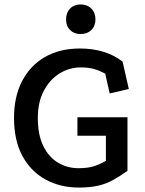

<svg xmlns="http://www.w3.org/2000/svg" viewBox="-20 -825 653 863"><path d="M553 -57Q519 -33 488.5 -16Q458 1 421.5 9.5Q385 18 334 18Q250 18 184 -18.5Q118 -55 80.5 -124.5Q43 -194 43 -295Q43 -390 79 -460Q115 -530 181.5 -568.5Q248 -607 340 -607Q397 -607 445.5 -592Q494 -577 531 -548L559 -425L473 -405L453 -494Q429 -507 404 -514.5Q379 -522 342 -522Q292 -522 248 -495Q204 -468 177 -417Q150 -366 150 -295Q150 -219 174.5 -169Q199 -119 240.5 -94Q282 -69 333 -69Q374 -69 401 -77.5Q428 -86 456 -102V-215H328V-298H553ZM342 -805Q372 -805 390.5 -786.5Q409 -768 409 -738Q409 -708 390.5 -690Q372 -672 342 -672Q313 -672 295 -690Q277 -708 277 -738Q277 -768 295 -786.5Q313 -805 342 -805Z"/></svg>

Font: Podkova SemiBold
Style: Regular
Weight: 600
Designer: Ilya Yudin
Foundry: Cyreal (www.cyreal.org)
Version: Version 2.103